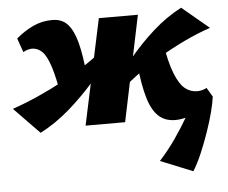

<svg xmlns="http://www.w3.org/2000/svg" viewBox="-70 -496 921 774"><g transform="rotate(-5 390.5 -109.5)"><path d="M82 13 -21 -93Q29 -110 83 -134Q137 -158 190.5 -187Q244 -216 292.5 -249Q341 -282 379 -316L401 -294Q358 -233 307 -174.5Q256 -116 200 -67.5Q144 -19 82 13ZM178 -120Q165 -201 150.5 -246.5Q136 -292 118 -310Q100 -328 76 -328Q70 -328 60 -325.5Q50 -323 41 -317L21 -374Q54 -402 90 -419Q126 -436 168 -436Q207 -436 230 -411Q253 -386 266.5 -334.5Q280 -283 287 -204ZM265 0 356 -427H514L425 0ZM404 -111 381 -133Q424 -194 472 -252.5Q520 -311 575 -360Q630 -409 690 -440L799 -349Q748 -332 693.5 -306Q639 -280 586 -248.5Q533 -217 486.5 -182Q440 -147 404 -111ZM628 9Q586 9 559.5 -16Q533 -41 518 -92.5Q503 -144 495 -223L605 -307Q618 -226 636 -180.5Q654 -135 676 -117Q698 -99 726 -99Q731 -99 737.5 -100Q744 -101 751.5 -103.5Q759 -106 764 -109L786 -72Q764 -47 737 -29Q710 -11 682.5 -1Q655 9 628 9ZM682 221 551 168Q587 129 619 82.5Q651 36 675.5 -7Q700 -50 714 -80L786 -72Q783 -48 773.5 -11Q764 26 749.5 68Q735 110 718 150Q701 190 682 221Z"/></g></svg>

Font: Ysabeau Black
Style: Italic
Weight: 900
Italic angle: -12°
Version: Version 2.000;gftools[0.9.27.dev2+g8671c4b]